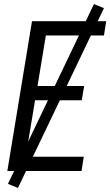

<svg xmlns="http://www.w3.org/2000/svg" viewBox="-20 -839 541 942"><path d="M16 0 137 -735H501L490 -665H205L164 -417H393L381 -347H152L106 -70H391L380 0ZM68 83 19 63 441 -819 490 -799Z"/></svg>

Font: Iosevka Fixed
Style: Italic
Weight: 400
Italic angle: -9°
Monospace: yes
Designer: Belleve Invis
Foundry: Belleve Invis
Version: Version 33.2.4